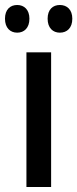

<svg xmlns="http://www.w3.org/2000/svg" viewBox="-37 -750 310 770"><path d="M-17 -675C-17 -638 4 -619 32 -619C60 -619 81 -638 81 -675C81 -711 60 -730 32 -730C4 -730 -17 -712 -17 -675ZM154 -675C154 -638 175 -619 203 -619C232 -619 253 -638 253 -675C253 -711 232 -730 203 -730C175 -730 154 -712 154 -675ZM168 0V-540H69V0Z"/></svg>

Font: Noto Sans Gujarati Condensed Medium
Style: Regular
Weight: 500
Width: 3
Designer: Jelle Bosma - Monotype Design Team, Universal Thirst
Foundry: Monotype Imaging Inc.
Version: Version 2.106